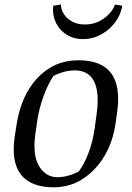

<svg xmlns="http://www.w3.org/2000/svg" viewBox="-20 -802 572 833"><path d="M213.4 10.7Q114.3 10.7 71 -44.4Q27.8 -99.6 43.9 -209.5L50.8 -254.9Q70.3 -387.2 142.6 -463.9Q214.8 -540.5 319.8 -540.5Q420.4 -540.5 462.2 -484.4Q503.9 -428.2 488.3 -315.9L481.9 -269.5Q464.4 -145.5 389.4 -67.4Q314.5 10.7 213.4 10.7ZM399.4 -308.6Q412.1 -400.9 388.2 -448.7Q364.3 -496.6 304.2 -496.6Q279.3 -496.6 255.1 -489.7Q231 -482.9 211.9 -472.7Q187.5 -436 168.5 -383.8Q149.4 -331.5 141.1 -274.4L132.8 -216.3Q121.1 -127.4 150.1 -80.3Q179.2 -33.2 229 -33.2Q250.5 -33.2 273.7 -39.3Q296.9 -45.4 321.3 -57.6Q343.8 -86.9 363 -135.7Q382.3 -184.6 391.6 -250.5ZM510.3 -777.3Q506.3 -751 492.2 -725.1Q478 -699.2 455.6 -678.7Q433.1 -658.2 403.8 -645.3Q374.5 -632.3 340.3 -632.3Q306.2 -632.3 280.5 -645.3Q254.9 -658.2 238.3 -678.7Q221.7 -699.2 214.6 -725.1Q207.5 -751 211.4 -777.3L244.6 -782.2Q243.7 -774.4 248 -760Q252.4 -745.6 264.6 -731.2Q276.9 -716.8 297.4 -706.3Q317.9 -695.8 349.1 -695.8Q378.9 -695.8 402.6 -706.3Q426.3 -716.8 442.6 -731.2Q459 -745.6 468 -760Q477.1 -774.4 478 -782.2Z"/></svg>

Font: Noticia Text
Style: Italic
Weight: 400
Italic angle: -8°
Designer: JM Sole
Foundry: JM Sole
Version: Version 1.003